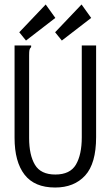

<svg xmlns="http://www.w3.org/2000/svg" viewBox="-20 -826 490 857"><path d="M226 11Q134 11 89.5 -46.5Q45 -104 45 -211V-623H119V-616Q113 -610 111.5 -603Q110 -596 110 -579V-210Q110 -134 136 -90.5Q162 -47 227 -47Q293 -47 319 -91.5Q345 -136 345 -213V-623H409V-214Q409 -96 360 -42.5Q311 11 226 11ZM256 -645 226 -682 344 -806 387 -746ZM96 -645 66 -682 184 -806 227 -746Z"/></svg>

Font: Inconsolata SemiCondensed
Style: Regular
Weight: 400
Width: 4
Monospace: yes
Designer: Raph Levien, Cyreal, Brenton Simpson
Foundry: Raph Levien, Cyreal, Google
Version: Version 3.000; ttfautohint (v1.8.2.53-6de2)